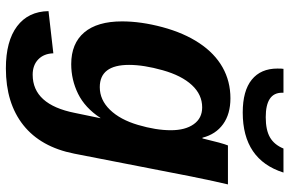

<svg xmlns="http://www.w3.org/2000/svg" viewBox="-182 -570 965 640"><g transform="rotate(90 300.0 -250.5)"><path d="M208.5 211.9Q117.7 211.9 68.1 174.6Q18.6 137.2 17.6 69.8L158.2 53.7Q159.2 85.4 178.5 104Q197.8 122.6 229.5 122.6Q329.1 122.6 356.9 -18.1L374.5 -103H373.5Q339.8 -51.8 293.2 -28.8Q246.6 -5.9 194.3 -5.9Q125.5 -5.9 88.6 -49.3Q51.8 -92.8 51.8 -175.3Q51.8 -238.3 71 -310.1Q90.3 -381.8 124.3 -432.9Q158.2 -483.9 204.8 -510.3Q251.5 -536.6 308.1 -536.6Q360.4 -536.6 394.3 -512.2Q428.2 -487.8 439.5 -443.4H441.9Q458 -511.2 465.3 -528.3H595.2L584 -479L568.8 -406.2L492.7 -16.1Q470.7 95.7 397.5 153.8Q324.2 211.9 208.5 211.9ZM414.6 -337.9Q414.6 -386.2 394.5 -414.3Q374.5 -442.4 338.4 -442.4Q295.9 -442.4 264.2 -408.2Q232.4 -374 214.6 -310.8Q196.8 -247.6 196.8 -198.7Q196.8 -101.1 271 -101.1Q313.5 -101.1 346.4 -135Q379.4 -168.9 397 -228.8Q414.6 -288.6 414.6 -337.9ZM355.5 -577.6Q283.2 -577.6 246.1 -607.7Q209 -637.7 209 -693.4Q209 -708 210 -713.4H289.6V-708.5Q289.6 -654.3 371.1 -654.3Q414.1 -654.3 438.5 -668.5Q462.9 -682.6 475.6 -713.4H555.7Q512.7 -577.6 355.5 -577.6Z"/></g></svg>

Font: Cousine
Style: Bold Italic
Weight: 700
Italic angle: -12°
Monospace: yes
Designer: Steve Matteson
Foundry: Ascender Corporation
Version: Version 1.20